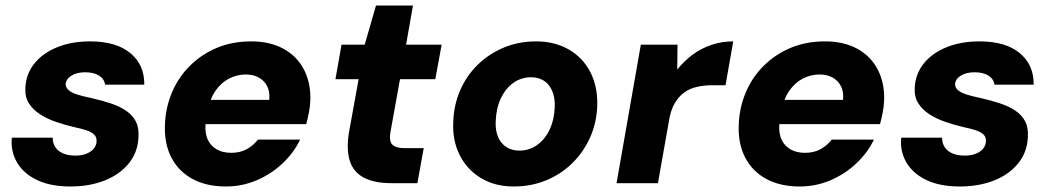

<svg xmlns="http://www.w3.org/2000/svg" viewBox="-20 -664 3810 696"><path d="M235 12Q163 12 114 -11.5Q65 -35 41.5 -75.5Q18 -116 23 -165H171Q171 -145 180.5 -130.5Q190 -116 208.5 -108Q227 -100 253 -100Q277 -100 294 -107Q311 -114 320.5 -126Q330 -138 330 -152Q331 -167 321 -176.5Q311 -186 292.5 -192Q274 -198 250 -203Q215 -211 182 -222.5Q149 -234 124 -250.5Q99 -267 84.5 -290Q70 -313 72 -346Q74 -395 104 -433Q134 -471 186.5 -492.5Q239 -514 307 -514Q401 -514 452.5 -471.5Q504 -429 503 -357H361Q358 -378 339 -390Q320 -402 289 -402Q258 -402 238.5 -389.5Q219 -377 218 -358Q218 -347 228.5 -337.5Q239 -328 259.5 -321.5Q280 -315 309 -309Q349 -300 382 -289Q415 -278 438 -262Q461 -246 472.5 -223.5Q484 -201 482 -168Q480 -113 447.5 -72.5Q415 -32 360 -10Q305 12 235 12Z M799 12Q728 12 677.5 -15.5Q627 -43 601 -93.5Q575 -144 578 -212Q580 -273 603 -328Q626 -383 668 -425Q710 -467 766 -490.5Q822 -514 891 -514Q959 -514 1008 -487Q1057 -460 1082 -411.5Q1107 -363 1105 -300Q1104 -277 1099.5 -254.5Q1095 -232 1090 -214H682L698 -302H956Q959 -331 948.5 -351.5Q938 -372 918 -383Q898 -394 871 -394Q839 -394 810 -379Q781 -364 760.5 -334Q740 -304 732 -258L727 -229Q721 -194 729.5 -167.5Q738 -141 761 -125.5Q784 -110 818 -110Q851 -110 875 -123.5Q899 -137 915 -158H1068Q1045 -110 1004 -71.5Q963 -33 910.5 -10.5Q858 12 799 12Z M1399 0Q1337 0 1299 -20Q1261 -40 1248 -81Q1235 -122 1245 -184L1280 -377H1196L1218 -502H1302L1343 -644H1477L1452 -502H1581L1558 -377H1430L1395 -183Q1390 -151 1403 -139Q1416 -127 1445 -127H1516L1493 0Z M1842 12Q1774 12 1723.5 -18.5Q1673 -49 1646.5 -101.5Q1620 -154 1623 -221Q1625 -284 1648.5 -337.5Q1672 -391 1713 -430.5Q1754 -470 1807.5 -492Q1861 -514 1923 -514Q1991 -514 2042 -484.5Q2093 -455 2120 -402.5Q2147 -350 2145 -281Q2143 -219 2119 -165.5Q2095 -112 2054 -72Q2013 -32 1959 -10Q1905 12 1842 12ZM1862 -118Q1898 -118 1926.5 -138Q1955 -158 1972 -193.5Q1989 -229 1991 -276Q1992 -311 1981.5 -335Q1971 -359 1951.5 -371.5Q1932 -384 1905 -384Q1870 -384 1841.5 -364Q1813 -344 1796 -308.5Q1779 -273 1777 -226Q1775 -192 1785.5 -167.5Q1796 -143 1816.5 -130.5Q1837 -118 1862 -118Z M2215 0 2303 -502H2436L2435 -412Q2460 -443 2491 -466Q2522 -489 2559.5 -501.5Q2597 -514 2638 -514L2610 -355H2562Q2532 -355 2506 -349Q2480 -343 2460 -328.5Q2440 -314 2425.5 -289Q2411 -264 2405 -226L2365 0Z M2879 12Q2808 12 2757.5 -15.5Q2707 -43 2681 -93.5Q2655 -144 2658 -212Q2660 -273 2683 -328Q2706 -383 2748 -425Q2790 -467 2846 -490.5Q2902 -514 2971 -514Q3039 -514 3088 -487Q3137 -460 3162 -411.5Q3187 -363 3185 -300Q3184 -277 3179.5 -254.5Q3175 -232 3170 -214H2762L2778 -302H3036Q3039 -331 3028.5 -351.5Q3018 -372 2998 -383Q2978 -394 2951 -394Q2919 -394 2890 -379Q2861 -364 2840.5 -334Q2820 -304 2812 -258L2807 -229Q2801 -194 2809.5 -167.5Q2818 -141 2841 -125.5Q2864 -110 2898 -110Q2931 -110 2955 -123.5Q2979 -137 2995 -158H3148Q3125 -110 3084 -71.5Q3043 -33 2990.5 -10.5Q2938 12 2879 12Z M3459 12Q3387 12 3338 -11.5Q3289 -35 3265.5 -75.5Q3242 -116 3247 -165H3395Q3395 -145 3404.5 -130.5Q3414 -116 3432.5 -108Q3451 -100 3477 -100Q3501 -100 3518 -107Q3535 -114 3544.5 -126Q3554 -138 3554 -152Q3555 -167 3545 -176.5Q3535 -186 3516.5 -192Q3498 -198 3474 -203Q3439 -211 3406 -222.5Q3373 -234 3348 -250.5Q3323 -267 3308.5 -290Q3294 -313 3296 -346Q3298 -395 3328 -433Q3358 -471 3410.5 -492.5Q3463 -514 3531 -514Q3625 -514 3676.5 -471.5Q3728 -429 3727 -357H3585Q3582 -378 3563 -390Q3544 -402 3513 -402Q3482 -402 3462.5 -389.5Q3443 -377 3442 -358Q3442 -347 3452.5 -337.5Q3463 -328 3483.5 -321.5Q3504 -315 3533 -309Q3573 -300 3606 -289Q3639 -278 3662 -262Q3685 -246 3696.5 -223.5Q3708 -201 3706 -168Q3704 -113 3671.5 -72.5Q3639 -32 3584 -10Q3529 12 3459 12Z"/></svg>

Font: DM Sans 16pt Black
Style: Italic
Weight: 900
Italic angle: -10°
Version: Version 4.004;gftools[0.9.30]